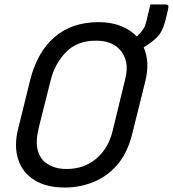

<svg xmlns="http://www.w3.org/2000/svg" viewBox="-20 -819 774 859"><path d="M422 -720Q477 -720 520 -703Q563 -686 592 -656Q596 -660 601 -664.5Q606 -669 612 -677Q620 -687 625 -695.5Q630 -704 634 -721Q637 -735 642.5 -756.5Q648 -778 653 -799H721Q737 -799 733 -783Q732 -777 728.5 -762Q725 -747 721 -731Q711 -694 699 -673.5Q687 -653 659 -632Q650 -625 641 -619Q632 -613 623 -607Q637 -575 639 -537Q641 -499 630 -455L571 -218Q550 -134 504.5 -81.5Q459 -29 398 -4.5Q337 20 270 20Q188 20 134.5 -13Q81 -46 61.5 -105.5Q42 -165 61 -242L115 -461Q146 -585 223.5 -652.5Q301 -720 422 -720ZM154 -250Q140 -192 146.5 -157Q153 -122 175 -99Q192 -83 217 -73Q242 -63 279 -63Q356 -63 410.5 -109Q465 -155 484 -234L538 -456Q552 -508 544 -543Q536 -578 513 -600Q497 -617 471.5 -627Q446 -637 408 -637Q326 -637 276 -586.5Q226 -536 207 -461Z"/></svg>

Font: Recursive Sn Lnr St
Style: Italic
Weight: 400
Italic angle: -15°
Version: Version 1.079;hotconv 1.0.112;makeotfexe 2.5.65598; ttfautoh